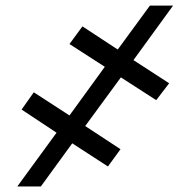

<svg xmlns="http://www.w3.org/2000/svg" viewBox="-20 -675 671 695"><path d="M417.6 -394.9 288.4 -218.8 416.2 -134.9 370.7 -72.4 241.5 -156.2 127.8 0H42.6L184.7 -194.6L58.2 -278.4L102.3 -340.9L231.5 -257.1L359.4 -433.2L231.5 -515.6L278.4 -579.5L406.2 -495.7L522.7 -654.8H606.5L463.1 -457.4L592.3 -373.6L545.5 -312.5Z"/></svg>

Font: Karasuma Gothic
Style: Italic
Weight: 400
Italic angle: -9.39999°
Designer: Rasmus Andersson / Ryoko Nishizuka
Foundry: Genbu
Version: Version 1.00